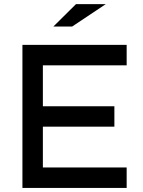

<svg xmlns="http://www.w3.org/2000/svg" viewBox="-20 -920 700 940"><path d="M89.8 -700.2H600.1V-600.1H189.9V-399.9H540V-299.8H189.9V-100.1H600.1V0H89.8ZM352.1 -899.9H498L333 -790H241.2Z"/></svg>

Font: Aldrich
Style: Regular
Weight: 400
Designer: Matthew Desmond
Foundry: Matthew Desmond
Version: Version 1.001 2011